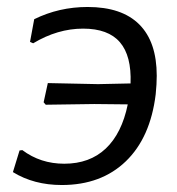

<svg xmlns="http://www.w3.org/2000/svg" viewBox="-20 -524 506 550"><path d="M429 -307Q429 -283 426 -254Q411 -130 340.5 -62Q270 6 157 6Q77 6 17 -31L36 -93L44 -94Q96 -55 164 -55Q237 -55 283 -98.5Q329 -142 346 -225L250 -226L111 -224L105 -231L117 -286L261 -283L354 -285Q357 -364 323.5 -403Q290 -442 218 -442Q145 -442 75 -400L66 -404L78 -469Q149 -504 231 -504Q329 -504 379 -454Q429 -404 429 -307Z"/></svg>

Font: Alegreya Sans SC
Style: Italic
Weight: 400
Italic angle: -7°
Designer: Juan Pablo del Peral
Foundry: Huerta Tipografica
Version: Version 2.008; ttfautohint (v1.6)